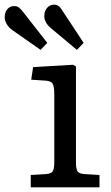

<svg xmlns="http://www.w3.org/2000/svg" viewBox="-85 -804 477 824"><path d="M47 0V-53L114 -57Q135 -59 141.5 -69.5Q148 -80 148 -108V-398Q148 -434 140.5 -445.5Q133 -457 109 -458L49 -462L57 -516L228 -526L241 -519V-104Q241 -85 246 -72Q251 -59 276 -57L342 -53V0ZM89 -590 -31 -674Q-47 -685 -56 -700.5Q-65 -716 -65 -731Q-65 -743 -60.5 -753.5Q-56 -764 -46.5 -771Q-37 -778 -23 -778Q-12 -778 -3.5 -771.5Q5 -765 17 -749L118 -620ZM245 -590 136 -681Q120 -694 112.5 -707.5Q105 -721 105 -735Q105 -748 110 -759Q115 -770 124.5 -777Q134 -784 147 -784Q158 -784 166.5 -778Q175 -772 185 -755L274 -620Z"/></svg>

Font: Literata Variable Black
Style: Regular
Weight: 900
Designer: Latin by Veronika Burian and Jose Scaglione. Greek by Irene Vlachou. Cyrillic by Vera Evstafieva.
Foundry: TypeTogether
Version: Version 3.021